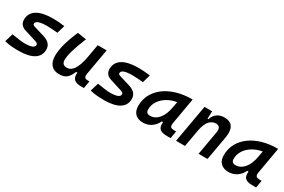

<svg xmlns="http://www.w3.org/2000/svg" viewBox="74 -1397 3369 2279"><g transform="rotate(30 1758.0 -258.0)"><path d="M219.2 9.8Q98.1 9.8 28.3 -10.7L62.5 -124Q122.1 -113.8 167.2 -108.2Q212.4 -102.5 239.3 -102.5Q372.6 -102.5 372.6 -157.2Q372.6 -178.2 338.9 -189L172.9 -241.2Q132.8 -253.9 112.8 -280.3Q92.8 -306.6 92.8 -342.3Q92.8 -433.6 168 -480.5Q243.2 -527.3 389.2 -527.3Q426.8 -527.3 466.6 -524.2Q506.3 -521 546.4 -515.6L514.6 -406.2Q471.7 -410.2 434.3 -412.6Q397 -415 368.2 -415Q218.8 -415 218.8 -359.9Q218.8 -341.8 248 -333.5L390.6 -290.5Q501 -256.8 501 -167.5Q501 -80.6 429.4 -35.4Q357.9 9.8 219.2 9.8Z M774.9 10.3Q704.1 10.3 665.5 -33.4Q627 -77.1 627 -156.7Q627 -229.5 650.4 -317.4Q673.8 -405.3 726.1 -527.3L847.2 -508.3Q796.4 -383.3 772.9 -302.7Q749.5 -222.2 749.5 -168.9Q749.5 -137.2 766.8 -119.6Q784.2 -102.1 815.4 -102.1Q873.5 -102.1 910.6 -159.7Q947.8 -217.3 968.8 -325.7V-325.2L1002.9 -517.6H1125.5L1063.5 -166Q1060.5 -150.4 1060.5 -138.7Q1060.5 -121.1 1066.9 -111.8Q1077.1 -96.2 1110.4 -96.2H1132.8L1114.7 4.9H1073.7Q1007.8 4.9 979 -24.4Q955.1 -47.9 955.1 -93.8Q955.1 -104 956.1 -114.7H939Q916.5 -56.2 881.6 -22.9Q846.7 10.3 774.9 10.3Z M1391.1 9.8Q1270 9.8 1200.2 -10.7L1234.4 -124Q1293.9 -113.8 1339.1 -108.2Q1384.3 -102.5 1411.1 -102.5Q1544.4 -102.5 1544.4 -157.2Q1544.4 -178.2 1510.7 -189L1344.7 -241.2Q1304.7 -253.9 1284.7 -280.3Q1264.6 -306.6 1264.6 -342.3Q1264.6 -433.6 1339.8 -480.5Q1415 -527.3 1561 -527.3Q1598.6 -527.3 1638.4 -524.2Q1678.2 -521 1718.3 -515.6L1686.5 -406.2Q1643.6 -410.2 1606.2 -412.6Q1568.8 -415 1540 -415Q1390.6 -415 1390.6 -359.9Q1390.6 -341.8 1419.9 -333.5L1562.5 -290.5Q1672.9 -256.8 1672.9 -167.5Q1672.9 -80.6 1601.3 -35.4Q1529.8 9.8 1391.1 9.8Z M1926.8 10.3Q1856.4 10.3 1817.9 -27.8Q1779.3 -65.9 1779.3 -135.3Q1779.3 -223.1 1817.9 -294.7Q1856.4 -366.2 1925.5 -417Q1994.6 -467.8 2087.9 -495.1Q2181.2 -522.5 2290 -522.5H2301.3L2238.3 -161.6Q2236.3 -149.4 2236.3 -140.1Q2236.3 -120.6 2244.6 -110.8Q2257.3 -96.2 2298.8 -96.2H2320.8L2303.2 4.9H2257.3Q2198.2 4.9 2170.2 -10.5Q2142.1 -25.9 2134.8 -53.2Q2129.9 -71.8 2129.9 -93.3Q2129.9 -103.5 2130.9 -114.7H2114.7Q2085 -54.7 2036.4 -22.2Q1987.8 10.3 1926.8 10.3ZM1958.5 -102.1Q2025.4 -102.1 2075.4 -160.4Q2125.5 -218.8 2144 -325.7L2158.2 -404.3Q2084.5 -392.1 2026.6 -356.9Q1968.8 -321.8 1935.5 -270.3Q1902.3 -218.8 1902.3 -156.2Q1902.3 -102.1 1958.5 -102.1Z M2375.5 0 2466.8 -517.6H2570.8L2567.9 -414.1H2580.1Q2596.2 -468.3 2636.5 -497.8Q2676.8 -527.3 2735.8 -527.3Q2870.6 -527.3 2870.6 -391.1Q2870.6 -361.3 2864.3 -325.2L2806.6 0H2684.1L2741.2 -325.2Q2744.1 -341.3 2744.1 -354Q2744.1 -415 2684.1 -415Q2636.7 -415 2598.4 -376.2Q2560.1 -337.4 2540 -237.8L2498 0Z M3098.6 10.3Q3028.3 10.3 2989.7 -27.8Q2951.2 -65.9 2951.2 -135.3Q2951.2 -223.1 2989.7 -294.7Q3028.3 -366.2 3097.4 -417Q3166.5 -467.8 3259.8 -495.1Q3353 -522.5 3461.9 -522.5H3473.1L3410.2 -161.6Q3408.2 -149.4 3408.2 -140.1Q3408.2 -120.6 3416.5 -110.8Q3429.2 -96.2 3470.7 -96.2H3492.7L3475.1 4.9H3429.2Q3370.1 4.9 3342 -10.5Q3314 -25.9 3306.6 -53.2Q3301.8 -71.8 3301.8 -93.3Q3301.8 -103.5 3302.7 -114.7H3286.6Q3256.8 -54.7 3208.3 -22.2Q3159.7 10.3 3098.6 10.3ZM3130.4 -102.1Q3197.3 -102.1 3247.3 -160.4Q3297.4 -218.8 3315.9 -325.7L3330.1 -404.3Q3256.3 -392.1 3198.5 -356.9Q3140.6 -321.8 3107.4 -270.3Q3074.2 -218.8 3074.2 -156.2Q3074.2 -102.1 3130.4 -102.1Z"/></g></svg>

Font: CaskaydiaCove NFP SemiBold
Style: Italic
Weight: 600
Italic angle: -10°
Designer: Aaron Bell
Foundry: Saja Typeworks
Version: Version 2111.001; VTT 6.35;Nerd Fonts 3.1.1